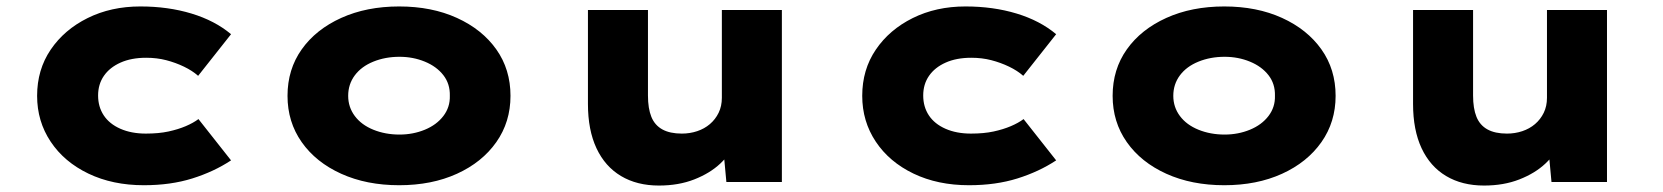

<svg xmlns="http://www.w3.org/2000/svg" viewBox="-20 -564 5154 595"><path d="M426 10Q329 10 254 -26Q179 -62 137 -125Q95 -188 95 -267Q95 -348 137 -410Q179 -472 251.5 -508Q324 -544 415 -544Q501 -544 573.5 -522Q646 -500 696 -458L594 -329Q576 -345 550 -357.5Q524 -370 495 -377.5Q466 -385 433 -385Q387 -385 353.5 -370Q320 -355 302 -329Q284 -303 284 -268Q284 -233 301.5 -206.5Q319 -180 353 -165Q387 -150 432 -150Q472 -150 502 -156.5Q532 -163 555.5 -173Q579 -183 595 -195L696 -67Q643 -32 576 -11Q509 10 426 10Z M1217 10Q1116 10 1037.5 -25.5Q959 -61 915 -123.5Q871 -186 871 -267Q871 -349 915 -411Q959 -473 1037.5 -508.5Q1116 -544 1217 -544Q1318 -544 1396 -508.5Q1474 -473 1518 -411Q1562 -349 1562 -267Q1562 -186 1518 -123.5Q1474 -61 1396 -25.5Q1318 10 1217 10ZM1218 -147Q1260 -147 1296.5 -162Q1333 -177 1354 -204.5Q1375 -232 1374 -267Q1375 -304 1354 -331Q1333 -358 1296.5 -373Q1260 -388 1218 -388Q1174 -388 1137 -373Q1100 -358 1079.5 -330.5Q1059 -303 1059 -267Q1059 -232 1079.5 -204.5Q1100 -177 1137 -162Q1174 -147 1218 -147Z M2022 11Q1954 11 1904.5 -18.5Q1855 -48 1828.5 -104.5Q1802 -161 1802 -242V-533H1988V-268Q1988 -228 1998.5 -202Q2009 -176 2032.5 -163Q2056 -150 2093 -150Q2118 -150 2140.5 -157.5Q2163 -165 2180 -179.5Q2197 -194 2207 -214.5Q2217 -235 2217 -261V-533H2403V0H2231L2221 -108L2256 -120Q2244 -87 2212 -57Q2180 -27 2131.5 -8Q2083 11 2022 11Z M2983 10Q2886 10 2811 -26Q2736 -62 2694 -125Q2652 -188 2652 -267Q2652 -348 2694 -410Q2736 -472 2808.5 -508Q2881 -544 2972 -544Q3058 -544 3130.5 -522Q3203 -500 3253 -458L3151 -329Q3133 -345 3107 -357.5Q3081 -370 3052 -377.5Q3023 -385 2990 -385Q2944 -385 2910.5 -370Q2877 -355 2859 -329Q2841 -303 2841 -268Q2841 -233 2858.5 -206.5Q2876 -180 2910 -165Q2944 -150 2989 -150Q3029 -150 3059 -156.5Q3089 -163 3112.5 -173Q3136 -183 3152 -195L3253 -67Q3200 -32 3133 -11Q3066 10 2983 10Z M3774 10Q3673 10 3594.5 -25.5Q3516 -61 3472 -123.5Q3428 -186 3428 -267Q3428 -349 3472 -411Q3516 -473 3594.5 -508.5Q3673 -544 3774 -544Q3875 -544 3953 -508.5Q4031 -473 4075 -411Q4119 -349 4119 -267Q4119 -186 4075 -123.5Q4031 -61 3953 -25.5Q3875 10 3774 10ZM3775 -147Q3817 -147 3853.5 -162Q3890 -177 3911 -204.5Q3932 -232 3931 -267Q3932 -304 3911 -331Q3890 -358 3853.5 -373Q3817 -388 3775 -388Q3731 -388 3694 -373Q3657 -358 3636.5 -330.5Q3616 -303 3616 -267Q3616 -232 3636.5 -204.5Q3657 -177 3694 -162Q3731 -147 3775 -147Z M4579 11Q4511 11 4461.5 -18.5Q4412 -48 4385.5 -104.5Q4359 -161 4359 -242V-533H4545V-268Q4545 -228 4555.5 -202Q4566 -176 4589.5 -163Q4613 -150 4650 -150Q4675 -150 4697.5 -157.5Q4720 -165 4737 -179.5Q4754 -194 4764 -214.5Q4774 -235 4774 -261V-533H4960V0H4788L4778 -108L4813 -120Q4801 -87 4769 -57Q4737 -27 4688.5 -8Q4640 11 4579 11Z"/></svg>

Font: Lexend Mega ExtraBold
Style: Regular
Weight: 800
Designer: Bonnie Shaver-Troup, Thomas Jockin
Foundry: Lexend
Version: Version 1.007